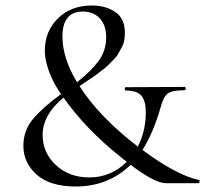

<svg xmlns="http://www.w3.org/2000/svg" viewBox="-20 -666 746 698"><path d="M702 -12Q705 -12 705.5 -9Q706 -6 705 -3Q704 0 702 0H584Q542 0 455 -67Q374 12 255 12Q162 12 113.5 -31Q65 -74 65 -136Q65 -192 100.5 -234Q136 -276 202 -324Q185 -348 172 -374Q143 -435 143 -482Q143 -552 190.5 -599Q238 -646 314 -646Q364 -646 399 -622.5Q434 -599 434 -547Q434 -532 431.5 -518.5Q429 -505 421.5 -492Q414 -479 409 -469.5Q404 -460 390.5 -446.5Q377 -433 371 -427Q365 -421 346.5 -407Q328 -393 322.5 -389Q317 -385 295 -370.5Q273 -356 269 -353Q340 -242 481 -133Q510 -189 510 -258Q510 -298 494.5 -317.5Q479 -337 437 -337Q434 -337 433.5 -343Q433 -349 437 -349L651 -350Q655 -350 655 -344Q655 -338 651 -338Q604 -338 588.5 -325Q573 -312 564 -276Q537 -182 498 -121Q620 -30 702 -12ZM207 -533Q207 -455 260 -367Q311 -407 338.5 -444.5Q366 -482 366 -530Q366 -574 343 -599Q320 -624 281 -624Q207 -624 207 -533ZM305 -21Q384 -21 441 -78Q428 -87 418 -96Q293 -195 211 -311Q135 -249 135 -175Q135 -111 183 -66Q231 -21 305 -21Z"/></svg>

Font: Cormorant Garamond Book
Style: Regular
Weight: 500
Designer: Christian Thalmann (Catharsis Fonts)
Version: Version 1.000;PS 002.000;hotconv 1.0.88;makeotf.lib2.5.64775